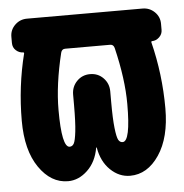

<svg xmlns="http://www.w3.org/2000/svg" viewBox="-44 -562 588 614"><g transform="rotate(-5 250.0 -255.5)"><path d="M335 -99.6Q360.4 -99.6 360.4 -219.7Q360.4 -299.8 335.9 -401.4Q333 -413.1 322.3 -413.1H177.7Q167 -413.1 164.1 -401.4Q139.6 -300.8 139.6 -219.7Q139.6 -99.6 165 -99.6Q173.8 -99.6 178.7 -108.4Q183.6 -117.2 187 -146.5Q190.4 -175.8 190.4 -230.5V-264.6Q190.4 -290 207.5 -307.6Q224.6 -325.2 250 -325.2Q275.4 -325.2 292.5 -307.6Q309.6 -290 309.6 -264.6V-230.5Q309.6 -176.8 313 -147Q316.4 -117.2 321.3 -108.4Q326.2 -99.6 335 -99.6ZM435.5 -519.5Q458 -519.5 474.1 -503.9Q490.2 -488.3 490.2 -465.8V-446.3Q490.2 -432.6 480 -422.9Q469.7 -413.1 457 -413.1Q454.1 -413.1 454.1 -410.2Q480.5 -304.7 480.5 -195.3Q480.5 -101.6 442.9 -45.9Q405.3 9.8 349.6 9.8Q314.5 9.8 286.6 -17.1Q258.8 -43.9 251 -88.9Q251 -89.8 250 -89.8Q249 -89.8 249 -88.9Q241.2 -43.9 212.9 -17.1Q184.6 9.8 150.4 9.8Q95.7 9.8 57.6 -45.4Q19.5 -100.6 19.5 -195.3Q19.5 -305.7 45.9 -410.2Q45.9 -413.1 43 -413.1Q30.3 -413.1 20 -422.4Q9.8 -431.6 9.8 -446.3V-465.8Q9.8 -488.3 25.9 -503.9Q42 -519.5 64.5 -519.5Z"/></g></svg>

Font: Rounded-X Mgen+ 1m bold
Style: Bold
Weight: 700
Designer: [Source Han Sans]
Ryoko NISHIZUKA  (kana & ideographs); Paul D. Hunt (Latin, Greek & Cyrillic); Wenlong ZHANG  (bopomofo
Version: Version 1.059.20150602